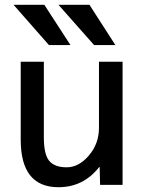

<svg xmlns="http://www.w3.org/2000/svg" viewBox="-20 -780 608 810"><path d="M37.1 -759.8H167L277.3 -589.8H186.5ZM67.4 -190.4V-519.5H165V-200.2Q165 -128.9 187.5 -101.6Q210 -74.2 261.2 -74.2Q312.5 -74.2 355 -124Q397.5 -173.8 397.5 -240.2V-519.5H497.1V0H402.3L400.4 -75.2H398.4Q332 9.8 226.6 9.8Q67.4 9.8 67.4 -190.4ZM226.6 -759.8H357.4L466.8 -589.8H377Z"/></svg>

Font: GenEi M Gothic v2 Medium
Style: Regular
Weight: 500
Version: Version 2.0